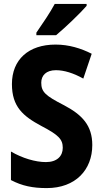

<svg xmlns="http://www.w3.org/2000/svg" viewBox="-20 -952 524 982"><path d="M423 -922V-932H260C236 -887 199 -833 166 -785V-772H267C316 -813 391 -885 423 -922ZM452 -210C452 -310 401 -365 305 -415C214 -462 191 -481 191 -529C191 -566 216 -593 266 -593C308 -593 356 -578 406 -550L449 -677C394 -705 332 -724 264 -724C126 -724 41 -647 41 -522C41 -406 98 -358 191 -308C279 -262 301 -240 301 -196C301 -154 272 -123 215 -123C161 -123 94 -143 36 -177V-31C93 -1 148 10 219 10C367 10 452 -84 452 -210Z"/></svg>

Font: Noto Sans Bengali Condensed
Style: Bold
Weight: 700
Width: 3
Designer: Joana Ranito - Universal Thirst; Jelle Bosma - Monotype Design Team
Foundry: Universal Thirst ehf.
Version: Version 3.000